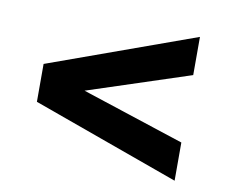

<svg xmlns="http://www.w3.org/2000/svg" viewBox="-58 -628 697 589"><g transform="rotate(10 291.0 -334.0)"><path d="M62 -275V-393L520 -558V-439L200 -334L520 -229V-110Z"/></g></svg>

Font: Celebes
Style: Bold
Weight: 700
Designer: Anugrah Pasau
Foundry: Lafontype
Version: Version 1.000; ttfautohint (v1.8.4)